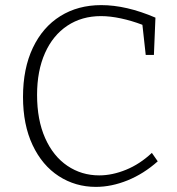

<svg xmlns="http://www.w3.org/2000/svg" viewBox="-20 -723 692 751"><path d="M597 -92Q542 -43 479 -17.5Q416 8 355 8Q275 8 210 -34Q145 -76 107.5 -155.5Q70 -235 70 -344Q70 -455 108.5 -536Q147 -617 216 -660Q285 -703 376 -703Q474 -703 588 -654L582 -508H550L537 -626Q495 -642 453 -651Q411 -660 375 -660Q300 -660 243.5 -622.5Q187 -585 156 -515.5Q125 -446 125 -352Q125 -254 156.5 -183Q188 -112 243.5 -74.5Q299 -37 368 -37Q419 -37 473 -59Q527 -81 574 -125Z"/></svg>

Font: Bitter Pro Light
Style: Regular
Weight: 300
Designer: Sol Matas, and Bitter project Authors
Foundry: Sol Matas
Version: Version 1.010